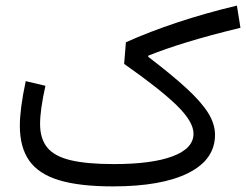

<svg xmlns="http://www.w3.org/2000/svg" viewBox="-20 -665 878 685"><path d="M71.8 -375.5 142.1 -358.9Q123 -273.4 123 -222.7Q123 -170.4 148.4 -138.9Q173.8 -107.4 231.7 -93.5Q289.6 -79.6 385.7 -79.6Q522.9 -79.6 596.7 -107.7Q670.4 -135.7 670.4 -188Q670.4 -231 610.1 -289.6Q549.8 -348.1 422.9 -437L429.2 -514.2Q512.7 -551.8 613.5 -585.2Q714.4 -618.7 825.2 -645L837.9 -565.9Q727.5 -539.1 647.7 -514.6Q567.9 -490.2 508.8 -466.3V-462.4Q593.3 -397.9 645.8 -349.6Q698.2 -301.3 722.7 -262Q747.1 -222.7 747.1 -184.1Q747.1 -95.7 652.1 -47.9Q557.1 0 382.3 0Q264.2 0 191.2 -22Q118.2 -43.9 84.5 -91.6Q50.8 -139.2 50.8 -216.3Q50.8 -276.9 71.8 -375.5Z"/></svg>

Font: Estedad-FD Regular
Style: FD-Regular
Weight: 400
Designer: Amin Abedi
Version: Version 7.3